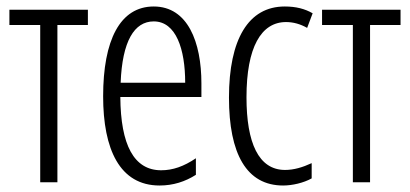

<svg xmlns="http://www.w3.org/2000/svg" viewBox="-20 -562 1264 592"><path d="M251 -485V-532H9V-485H104V0H157V-485Z M454 -542C350 -542 298 -438 298 -265C298 -102 349 10 472 10C514 10 551 -2 584 -23V-74C547 -49 513 -37 477 -37C393 -37 352 -115 351 -263H601V-305C601 -432 559 -542 454 -542ZM454 -496C523 -496 551 -410 551 -307H352C357 -435 394 -496 454 -496Z M853 10C881 10 916 2 941 -12V-59C913 -46 886 -38 859 -38C777 -38 740 -122 740 -262C740 -416 785 -494 862 -494C884 -494 906 -488 927 -476L944 -521C920 -535 892 -542 858 -542C746 -542 686 -441 686 -261C686 -88 740 10 853 10Z M1215 -485V-532H973V-485H1068V0H1121V-485Z"/></svg>

Font: Noto Sans Display Condensed Light
Style: Regular
Weight: 300
Width: 3
Designer: Monotype Design Team
Foundry: Monotype Imaging Inc.
Version: Version 1.900